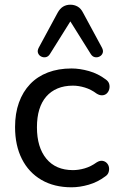

<svg xmlns="http://www.w3.org/2000/svg" viewBox="-20 -787 505 816"><path d="M284 9Q210 9 156 -22.5Q102 -54 73 -111.5Q44 -169 44 -247Q44 -305 60.5 -351Q77 -397 108 -429.5Q139 -462 183.5 -479Q228 -496 284 -496Q319 -496 358 -485Q397 -474 430 -449Q441 -441 444 -430.5Q447 -420 444.5 -409Q442 -398 434.5 -390.5Q427 -383 415.5 -382Q404 -381 391 -389Q367 -407 340.5 -415Q314 -423 290 -423Q253 -423 224.5 -411Q196 -399 176.5 -376.5Q157 -354 147 -321.5Q137 -289 137 -246Q137 -161 177 -112.5Q217 -64 290 -64Q314 -64 340 -71.5Q366 -79 391 -97Q404 -105 415 -103.5Q426 -102 433.5 -94.5Q441 -87 443 -76.5Q445 -66 441.5 -55Q438 -44 427 -37Q395 -13 357 -2Q319 9 284 9ZM413 -585Q420 -572 416.5 -562Q413 -552 403.5 -547Q394 -542 383.5 -544Q373 -546 366 -557L279 -696L192 -557Q185 -546 174.5 -544Q164 -542 154.5 -547Q145 -552 141.5 -562Q138 -572 145 -585L225 -733Q235 -751 248.5 -759Q262 -767 279 -767Q296 -767 310 -759Q324 -751 333 -733Z"/></svg>

Font: Nunito ExtraLight Medium
Style: Regular
Weight: 500
Version: Version 3.602